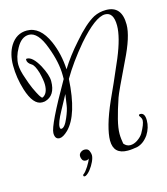

<svg xmlns="http://www.w3.org/2000/svg" viewBox="-111 -603 793 913"><g transform="rotate(-15 286.0 -146.5)"><path d="M423 159Q353 159 353 91Q353 61 366 14.5Q379 -32 406 -93Q420 -123 440.5 -169Q461 -215 487 -276Q507 -324 517 -362.5Q527 -401 527 -429Q527 -495 485 -495Q437 -495 348 -393Q282 -315 240 -243Q230 -69 167 -6Q142 18 125 18Q102 18 102 -13Q102 -51 216 -249V-268Q216 -331 186 -410Q155 -495 110 -495Q73 -495 48 -449Q25 -409 25 -370Q25 -343 41 -299Q45 -286 50 -273Q55 -260 61 -246Q87 -190 95 -190H97Q123 -203 123 -247Q123 -268 113 -307Q101 -347 87 -355Q67 -367 67 -383Q67 -388 72 -388Q100 -388 130 -334Q156 -285 156 -255Q156 -183 102 -169Q98 -168 89 -168Q45 -168 19 -251Q0 -312 0 -373Q0 -430 24 -469Q54 -517 106 -517Q171 -517 209 -431Q237 -367 241 -290Q277 -348 328 -405Q388 -475 434 -500Q462 -514 495 -514Q572 -514 572 -422Q572 -363 520 -258Q453 -120 445 -96Q426 -40 415.5 2Q405 44 405 72Q405 85 406.5 97Q408 109 410 121Q423 137 441 137Q459 137 477 125Q496 112 505 97Q528 56 528 37Q528 30 523 22Q517 14 517 12Q517 6 524 6Q547 6 547 43Q547 79 526 112Q502 146 470 154Q458 156 446.5 157.5Q435 159 423 159ZM144 -23Q161 -23 179 -66Q194 -101 197 -123L205 -178L166 -106Q138 -55 138 -34Q138 -23 144 -23ZM224 101Q241 101 246.5 113.5Q252 126 252 135Q252 148 243.5 166.5Q235 185 222.5 201Q210 217 198 223Q196 224 193 224Q187 224 187 218Q187 214 190 213Q201 205 215 183Q229 161 233 147Q227 153 219 153Q206 153 201 144Q196 135 196 126Q196 115 205 108Q214 101 224 101Z"/></g></svg>

Font: Ole
Style: Regular
Weight: 400
Designer: Robert E. Leuschke
Foundry: Robert E. Leuschke
Version: Version 1.010; ttfautohint (v1.8.3)